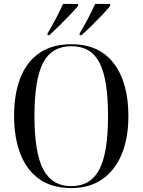

<svg xmlns="http://www.w3.org/2000/svg" viewBox="-20 -951 729 981"><path d="M344 10Q246 10 181 -36Q116 -82 84 -165Q52 -248 52 -359Q52 -471 84 -553Q116 -635 181 -680Q246 -725 345 -725Q487 -725 561.5 -627Q636 -529 636 -358Q636 -246 602 -163.5Q568 -81 503 -35.5Q438 10 344 10ZM344 0Q443 0 487.5 -85Q532 -170 532 -358Q532 -546 488.5 -630.5Q445 -715 345 -715Q245 -715 200.5 -630.5Q156 -546 156 -358Q156 -171 201 -85.5Q246 0 344 0ZM223 -781Q244 -815 265.5 -856Q287 -897 302 -931H379V-921Q365 -904 339 -876.5Q313 -849 284 -820.5Q255 -792 232 -771H223ZM387 -781Q408 -815 429.5 -856Q451 -897 466 -931H543V-921Q530 -904 504 -876.5Q478 -849 449 -820.5Q420 -792 396 -771H387Z"/></svg>

Font: Noto Serif Display SemiCondensed
Style: Regular
Weight: 400
Width: 4
Designer: Monotype Design Team
Foundry: Monotype Imaging Inc.
Version: Version 2.009